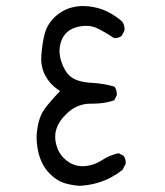

<svg xmlns="http://www.w3.org/2000/svg" viewBox="-20 -619 540 630"><path d="M276.4 -278.8H284.7Q322.8 -278.8 355 -290L362.8 -305.7Q363.3 -307.6 363.3 -311.8Q363.3 -315.9 361.6 -322.3Q359.9 -328.6 356 -334.5Q320.8 -345.2 281.2 -347.2Q233.4 -349.6 210.9 -368.2Q191.9 -384.3 181.2 -417Q175.3 -434.6 175.3 -451.7Q175.3 -470.2 182.1 -487.3Q195.8 -521 234.4 -530.8Q249 -534.2 262.7 -534.2Q283.7 -534.2 301.8 -524.9Q328.1 -511.7 353 -494.6Q355 -494.1 358.9 -494.1Q362.8 -494.1 368.7 -495.8Q374.5 -497.6 379.9 -502L388.2 -518.6Q388.7 -520.5 388.7 -522.5Q388.7 -537.6 380.4 -548.8L369.6 -557.6Q348.6 -573.7 325.7 -584Q302.7 -594.2 272.5 -598.1Q263.2 -599.1 257.6 -599.1Q252 -599.1 249.3 -599.1Q246.6 -599.1 242.9 -598.9Q239.3 -598.6 235.4 -598.1Q231.4 -597.7 228 -597.2Q220.2 -595.7 212.9 -593.8Q181.2 -584.5 156.7 -560.1Q134.8 -538.1 127 -509.8Q118.7 -478 115.7 -438Q115.2 -432.1 115.2 -422.9Q115.2 -413.6 117.7 -401.9Q120.6 -385.3 129.4 -369.6Q144 -342.8 169.9 -325.2L177.2 -320.3Q157.2 -299.3 149.2 -289.8Q141.1 -280.3 136.5 -274.7Q131.8 -269 127.9 -263.7Q120.6 -253.4 116.7 -245.6Q105 -221.7 101.1 -186.5Q100.1 -177.2 100.1 -168Q100.1 -141.6 107.4 -113.3Q118.2 -74.2 143.1 -49.3Q166.5 -25.9 190.2 -18.6Q213.9 -11.2 240.2 -9.3Q300.8 -12.2 348.1 -39.1Q365.2 -48.3 381.8 -61.5L392.1 -81.1Q392.6 -83 392.6 -85Q392.6 -99.1 384.8 -108.4L369.1 -116.2Q340.8 -110.4 315.9 -94.2Q287.6 -75.7 255.9 -73.7Q252.9 -73.7 250.5 -73.7Q215.8 -73.7 189 -100.6Q166.5 -123 161.6 -160.2Q161.1 -165.5 161.1 -170.9Q161.1 -208.5 196.3 -243.7Q231.4 -278.8 276.4 -278.8Z"/></svg>

Font: Bakudai
Style: ExtraLight
Weight: 200
Version: Version 1.48